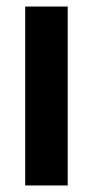

<svg xmlns="http://www.w3.org/2000/svg" viewBox="-20 -567 284 587"><path d="M187 0H57V-547H187Z"/></svg>

Font: Noto Sans Myanmar ExtraCondensed
Style: Bold
Weight: 700
Width: 2
Designer: Monotype Design Team
Foundry: Monotype Imaging Inc.
Version: Version 2.107; ttfautohint (v1.8.4.7-5d5b)